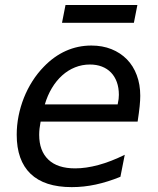

<svg xmlns="http://www.w3.org/2000/svg" viewBox="-20 -746 642 780"><path d="M246.1 -725.6H538.1L523.9 -653.3H231.9ZM271.5 14.2Q160.6 14.2 104.2 -40Q47.9 -94.2 47.9 -198.7Q47.9 -236.8 55.4 -274.9Q63 -313 77.1 -348.6Q91.3 -384.3 111.8 -416.5Q132.3 -448.7 158.2 -475.1Q199.2 -517.6 247.8 -539.3Q296.4 -561 351.1 -561Q396 -561 432.6 -546.4Q469.2 -531.7 495.4 -505.1Q521.5 -478.5 535.6 -440.7Q549.8 -402.8 549.8 -356.9Q549.8 -339.4 547.4 -314.7Q544.9 -290 539.1 -252H145Q142.1 -236.3 140.6 -223.6Q139.2 -210.9 139.2 -198.2Q139.2 -133.3 176.3 -97.7Q213.4 -62 285.2 -62Q329.1 -62 379.9 -75.7Q430.7 -89.4 486.8 -117.2L469.2 -27.8Q417.5 -6.8 368.9 3.7Q320.3 14.2 271.5 14.2ZM458 -321.8Q460.9 -335 461.9 -343.8Q462.9 -352.5 462.9 -360.8Q462.9 -389.6 454.6 -412.6Q446.3 -435.5 430.9 -451.4Q415.5 -467.3 393.8 -475.6Q372.1 -483.9 345.2 -483.9Q313.5 -483.9 284.9 -472.4Q256.3 -460.9 232.7 -439.7Q209 -418.5 190.9 -388.4Q172.9 -358.4 162.1 -321.8Z"/></svg>

Font: Hack
Style: Italic
Weight: 400
Italic angle: -11°
Monospace: yes
Designer: Christopher Simpkins
Foundry: Christopher Simpkins
Version: Version 2.019; ttfautohint (v1.4.1) -l 4 -r 80 -G 350 -x 0 -